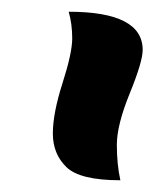

<svg xmlns="http://www.w3.org/2000/svg" viewBox="-20 -847 263 327"><path d="M223 -762Q223 -742 201 -688Q179 -634 179 -600.5Q179 -567 185 -540Q116 -540 93 -562.5Q70 -585 70 -619.5Q70 -654 86.5 -705.5Q103 -757 103 -781.5Q103 -806 97 -827Q223 -827 223 -762Z"/></svg>

Font: Merienda One
Style: Regular
Weight: 400
Designer: Eduardo Rodriguez Tunni
Foundry: Eduardo Rodriguez Tunni
Version: Version 1.001